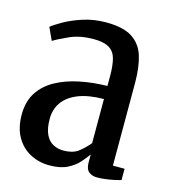

<svg xmlns="http://www.w3.org/2000/svg" viewBox="-91 -637 637 723"><g transform="rotate(15 227.0 -276.0)"><path d="M166.5 11Q126 11 92 -6.8Q58 -24.5 37.5 -59.8Q17 -95 17 -147.5Q17 -198.5 40 -233.8Q63 -269 102.8 -290.8Q142.5 -312.5 193.5 -323Q244.5 -333.5 301 -334.5V-374Q301 -413.5 294.2 -439.5Q287.5 -465.5 267 -478.5Q246.5 -491.5 206 -491.5Q153 -491.5 114.2 -474.2Q75.5 -457 54.5 -444L32 -493Q44 -503 73.5 -520Q103 -537 145 -550.8Q187 -564.5 235 -564.5Q302 -564.5 337.2 -541.5Q372.5 -518.5 385.5 -475.8Q398.5 -433 398.5 -373V-50H444V-6Q434.5 -3 418.5 0.5Q402.5 4 385 6.2Q367.5 8.5 352 8.5Q332.5 8.5 319.8 -1.8Q307 -12 307 -38.5V-69Q296.5 -54 280 -35.2Q263.5 -16.5 236.5 -2.8Q209.5 11 166.5 11ZM203 -56.5Q239 -56.5 260 -72Q281 -87.5 301 -111.5V-283.5Q240.5 -283 201 -267Q161.5 -251 142.2 -223.2Q123 -195.5 123 -159.5Q123 -121.5 133.5 -99Q144 -76.5 162.2 -66.5Q180.5 -56.5 203 -56.5Z"/></g></svg>

Font: Merriweather 24pt SemiCondensed
Style: Regular
Weight: 400
Width: 4
Designer: Eben Sorkin
Foundry: Eben Sorkin
Version: Version 2.100